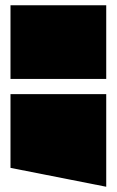

<svg xmlns="http://www.w3.org/2000/svg" viewBox="-20 -640 445 732"><path d="M20 -339V-620H385V-339ZM385 72 20 0V-281H385Z"/></svg>

Font: Climate Crisis
Style: Regular
Weight: 400
Version: Version 1.003